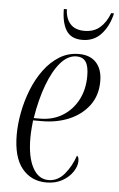

<svg xmlns="http://www.w3.org/2000/svg" viewBox="-53 -769 506 816"><g transform="rotate(5 200.0 -360.5)"><path d="M176 10Q111 10 72 -38Q33 -86 33 -182Q33 -227 42.5 -277Q52 -327 71 -375Q90 -423 118.5 -461.5Q147 -500 184 -523Q221 -546 267 -546Q315 -546 341 -517.5Q367 -489 367 -438Q367 -378 335.5 -335.5Q304 -293 251.5 -270.5Q199 -248 134 -248H97Q96 -241 94 -217Q92 -193 92 -173Q92 -92 116.5 -46.5Q141 -1 184 -1Q223 -1 251.5 -34.5Q280 -68 296 -115Q299 -113 301.5 -108.5Q304 -104 304 -92Q304 -71 288.5 -47Q273 -23 244 -6.5Q215 10 176 10ZM126 -258Q180 -258 221.5 -283.5Q263 -309 286.5 -353.5Q310 -398 310 -456Q310 -498 297 -516.5Q284 -535 258 -535Q221 -535 190 -499.5Q159 -464 135.5 -401.5Q112 -339 99 -258ZM275 -607Q227 -607 206.5 -640Q186 -673 186 -731H199Q200 -692 220.5 -669Q241 -646 281 -646Q321 -646 347 -668.5Q373 -691 388 -731H400Q388 -677 356.5 -642Q325 -607 275 -607Z"/></g></svg>

Font: Noto Serif Display ExtraCondensed Light
Style: Italic
Weight: 300
Width: 2
Italic angle: -12°
Designer: Monotype Design Team
Foundry: Monotype Imaging Inc.
Version: Version 2.009